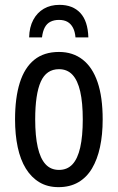

<svg xmlns="http://www.w3.org/2000/svg" viewBox="-20 -761 485 791"><path d="M403 -269Q403 -206 392 -155Q381 -104 359 -67Q337 -30 302.5 -10Q268 10 221 10Q176 10 142.5 -10Q109 -30 86.5 -66.5Q64 -103 53 -154.5Q42 -206 42 -269Q42 -358 61.5 -420Q81 -482 121 -514.5Q161 -547 223 -547Q280 -547 320.5 -515.5Q361 -484 382 -422.5Q403 -361 403 -269ZM125 -269Q125 -201 135.5 -154.5Q146 -108 167.5 -84.5Q189 -61 223 -61Q257 -61 278.5 -84Q300 -107 310.5 -153.5Q321 -200 321 -269Q321 -338 310.5 -384Q300 -430 278.5 -453Q257 -476 223 -476Q171 -476 148 -424.5Q125 -373 125 -269ZM225 -741Q280 -741 311 -707.5Q342 -674 344 -607H291Q289 -631 280.5 -647Q272 -663 258 -671Q244 -679 223 -679Q203 -679 188 -671.5Q173 -664 164.5 -648Q156 -632 153 -607H100Q101 -649 117 -679Q133 -709 160.5 -725Q188 -741 225 -741Z"/></svg>

Font: Noto Sans ExtraCondensed
Style: Regular
Weight: 400
Width: 2
Designer: Monotype Design Team
Foundry: Monotype Imaging Inc.
Version: Version 2.013